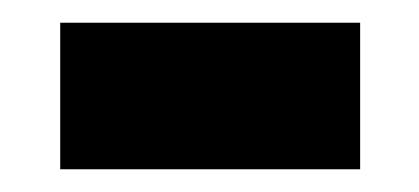

<svg xmlns="http://www.w3.org/2000/svg" viewBox="-20 -382 369 169"><path d="M33 -233V-362H297V-233Z"/></svg>

Font: Literata 12pt ExtraBold
Style: Regular
Weight: 800
Designer: Latin by Veronika Burian and Jose Scaglione. Greek by Irene Vlachou. Cyrillic by Vera Evstafieva.
Foundry: TypeTogether
Version: Version 3.002